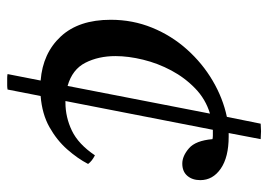

<svg xmlns="http://www.w3.org/2000/svg" viewBox="-126 -516 746 534"><g transform="rotate(90 247.0 -249.0)"><path d="M207 104Q203 104 197 104Q191 104 186 103L204 11Q128 5 81.5 -45Q35 -95 35 -184Q35 -245 57 -299Q79 -353 117.5 -396Q156 -439 204.5 -467.5Q253 -496 305 -507L324 -601Q329 -601 334.5 -601.5Q340 -602 345 -602Q350 -602 355.5 -601.5Q361 -601 367 -601L350 -512Q355 -512 360 -512Q417 -512 449 -490Q481 -468 481 -433Q481 -411 469 -397Q457 -383 435 -383Q414 -383 392.5 -401.5Q371 -420 367 -467Q362 -468 357 -468Q352 -468 349 -468Q345 -468 341 -468L261 -58Q263 -58 265 -58Q306 -58 343.5 -76Q381 -94 412 -140Q428 -132 436 -121Q421 -92 395.5 -63Q370 -34 333.5 -13.5Q297 7 247 11L229 103Q223 104 217.5 104Q212 104 207 104ZM219 -64 296 -460Q256 -448 226 -419Q196 -390 176 -352.5Q156 -315 146 -274Q136 -233 136 -197Q136 -150 154.5 -113.5Q173 -77 219 -64Z"/></g></svg>

Font: Tiro Devanagari Marathi
Style: Italic
Weight: 400
Italic angle: -11°
Designer: Devanagari: John Hudson & Fiona Ross, assisted by Paul Hanslow. Latin: John Hudson with Paul Hanslow, assisted by Kaja S
Foundry: Tiro Typeworks Ltd.
Version: Version 1.52